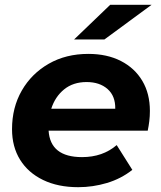

<svg xmlns="http://www.w3.org/2000/svg" viewBox="-20 -770 668 798"><path d="M305 8Q221 8 159 -22Q97 -52 63.5 -106Q30 -160 30 -233Q30 -323 70.5 -393.5Q111 -464 182.5 -505Q254 -546 347 -546Q425 -546 482.5 -516.5Q540 -487 571.5 -434Q603 -381 603 -309Q603 -287 600.5 -266.5Q598 -246 594 -227H182Q189 -117 321 -117Q407 -117 465 -167L530 -64Q483 -27 424.5 -9.5Q366 8 305 8ZM193 -318H459Q460 -371 427 -400Q394 -429 340 -429Q284 -429 246.5 -398.5Q209 -368 193 -318ZM288 -606 438 -750H610L414 -606Z"/></svg>

Font: Montserrat
Style: Bold Italic
Weight: 700
Italic angle: -11.3°
Designer: Julieta Ulanovsky
Foundry: Julieta Ulanovsky
Version: Version 9.000; ttfautohint (v1.8.4.7-5d5b)